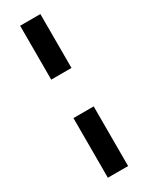

<svg xmlns="http://www.w3.org/2000/svg" viewBox="-214 -698 691 895"><g transform="rotate(-30 131.5 -251.0)"><path d="M77 158V-163H186V158ZM77 -370V-660H186V-370Z"/></g></svg>

Font: Bricolage Grotesque 16pt SemiBold
Style: Regular
Weight: 600
Version: Version 1.001;gftools[0.9.33.dev8+g029e19f]